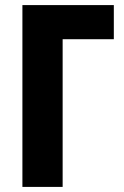

<svg xmlns="http://www.w3.org/2000/svg" viewBox="-20 -734 486 754"><path d="M68 0V-714H427V-580H226V0Z"/></svg>

Font: Noto Sans Condensed ExtraBold
Style: Regular
Weight: 800
Width: 3
Designer: Monotype Design Team
Foundry: Monotype Imaging Inc.
Version: Version 2.013; ttfautohint (v1.8.4.7-5d5b)